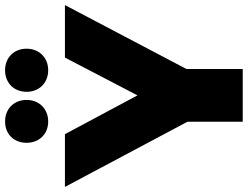

<svg xmlns="http://www.w3.org/2000/svg" viewBox="-138 -847 977 757"><g transform="rotate(-90 350.5 -468.5)"><path d="M250 -767C300 -767 335 -803 335 -852C335 -902 300 -937 250 -937C200 -937 166 -902 166 -852C166 -803 200 -767 250 -767ZM452 -767C502 -767 537 -803 537 -852C537 -902 502 -937 452 -937C402 -937 367 -902 367 -852C367 -803 402 -767 452 -767ZM709 -701H502L353 -415L200 -701H-8L249 -218V0H457V-222Z"/></g></svg>

Font: Montserrat ExtraBold
Style: Regular
Weight: 800
Designer: Julieta Ulanovsky
Foundry: Julieta Ulanovsky
Version: Version 4.000